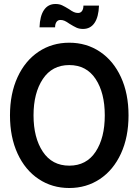

<svg xmlns="http://www.w3.org/2000/svg" viewBox="-20 -928 694 962"><path d="M30 -350Q30 -459 68 -541.5Q106 -624 173.5 -669Q241 -714 327 -714Q413 -714 480.5 -669Q548 -624 586 -541.5Q624 -459 624 -350Q624 -241 586 -158.5Q548 -76 480.5 -31Q413 14 327 14Q241 14 173.5 -31Q106 -76 68 -158.5Q30 -241 30 -350ZM505 -350Q505 -463 459 -532.5Q413 -602 327 -602Q241 -602 194.5 -532Q148 -462 148 -350Q148 -238 194.5 -168Q241 -98 327 -98Q413 -98 459 -167.5Q505 -237 505 -350ZM328 -809Q314 -819 304 -823.5Q294 -828 283 -828Q270 -828 263 -818Q256 -808 256 -791H178Q180 -848 200.5 -878Q221 -908 258 -908Q277 -908 291 -901.5Q305 -895 326 -882Q340 -872 350 -867.5Q360 -863 371 -863Q384 -863 391 -873Q398 -883 398 -900H476Q474 -843 453.5 -813Q433 -783 396 -783Q377 -783 363 -789.5Q349 -796 328 -809Z"/></svg>

Font: Cabin Condensed SemiBold
Style: Regular
Weight: 600
Width: 3
Designer: Pablo Impallari
Foundry: Pablo Impallari. http://www.impallari.com Igino Marini. http://www.ikern.com
Version: Version 2.001